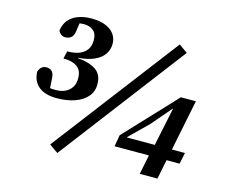

<svg xmlns="http://www.w3.org/2000/svg" viewBox="-98 -805 1119 953"><g transform="rotate(15 461.5 -328.5)"><path d="M195 -246Q135 -246 102.5 -272.5Q70 -299 68 -348Q73 -364 83 -372.5Q93 -381 107 -381Q125 -381 136 -370.5Q147 -360 148 -333L152 -268L113 -296Q126 -290 141 -287Q156 -284 181 -284Q207 -284 228 -293.5Q249 -303 261.5 -322.5Q274 -342 273 -371Q273 -396 262.5 -412Q252 -428 231 -436.5Q210 -445 177 -445L186 -484Q224 -484 249 -494.5Q274 -505 286.5 -524Q299 -543 299 -571Q299 -606 279.5 -621Q260 -636 232 -636Q218 -636 205 -633.5Q192 -631 180 -626L212 -654L203 -592Q200 -569 188 -559Q176 -549 159 -549Q145 -549 136 -556Q127 -563 122 -573Q126 -606 144 -628Q162 -650 192 -661.5Q222 -673 261 -673Q304 -673 333.5 -661Q363 -649 378.5 -627.5Q394 -606 394 -578Q394 -548 377.5 -524Q361 -500 328 -485.5Q295 -471 246 -467L247 -465Q307 -460 340 -437Q373 -414 373 -366Q374 -329 351.5 -302Q329 -275 288.5 -260.5Q248 -246 195 -246ZM269 16 224 -16 717 -662 761 -630ZM691 10 717 -117 722 -129 767 -345H745L775 -356L678 -243L575 -142L583 -166V-148H881L869 -90H535L545 -149L790 -410H867L782 10Z"/></g></svg>

Font: Source Serif 4 SemiBold
Style: Italic
Weight: 600
Italic angle: -12°
Designer: Frank Grießhammer
Foundry: Adobe Systems Incorporated
Version: Version 4.004;hotconv 1.0.116;makeotfexe 2.5.65601